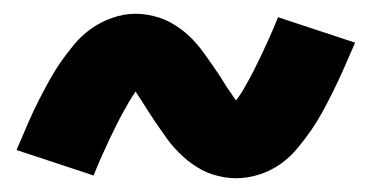

<svg xmlns="http://www.w3.org/2000/svg" viewBox="-20 -439 540 279"><path d="M323 -180Q314 -180 305.5 -181.5Q297 -183 289 -185.5Q281 -188 273.5 -192Q266 -196 259 -201Q252 -206 246 -211.5Q240 -217 234 -223.5Q228 -230 223 -237Q218 -244 213.5 -250.5Q209 -257 204.5 -263.5Q200 -270 195 -278Q190 -286 185.5 -293Q181 -300 177 -306Q171 -297 167.5 -291Q164 -285 159.5 -277Q155 -269 150 -259Q145 -249 139.5 -237.5Q134 -226 128 -212.5Q122 -199 116 -184L4 -221Q13 -242 21 -260.5Q29 -279 37 -294.5Q45 -310 52.5 -323.5Q60 -337 68 -348.5Q76 -360 87 -373.5Q98 -387 112 -397Q126 -407 143 -413Q160 -419 177 -419Q186 -419 194.5 -417.5Q203 -416 211 -413.5Q219 -411 226.5 -407Q234 -403 241 -398Q248 -393 254 -387.5Q260 -382 266 -375Q272 -368 277 -361Q282 -354 286.5 -347.5Q291 -341 295.5 -334.5Q300 -328 304.5 -320.5Q309 -313 314 -306Q319 -299 323 -293Q329 -301 332.5 -307Q336 -313 340.5 -321Q345 -329 350 -339Q355 -349 360.5 -360.5Q366 -372 372 -385.5Q378 -399 384 -414L496 -377Q487 -356 479 -338Q471 -320 463 -304Q455 -288 447.5 -274.5Q440 -261 432 -249.5Q424 -238 413 -224.5Q402 -211 388 -201Q374 -191 357 -185.5Q340 -180 323 -180Z"/></svg>

Font: Iosevka Curly Slab Heavy
Style: Regular
Weight: 900
Monospace: yes
Designer: Belleve Invis
Foundry: Belleve Invis
Version: Version 22.1.2; ttfautohint (v1.8.4)